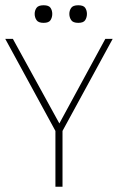

<svg xmlns="http://www.w3.org/2000/svg" viewBox="-25 -711 458 731"><path d="M189 -207 -5 -563H24L201 -241L376 -563H404L210 -207ZM186 0V-220H213V0ZM141 -624Q121 -624 114 -634.5Q107 -645 107 -658Q107 -671 114 -681Q121 -691 141 -691Q161 -691 167.5 -681Q174 -671 174 -658Q174 -645 167.5 -634.5Q161 -624 141 -624ZM273 -624Q253 -624 246 -634.5Q239 -645 239 -658Q239 -671 246 -681Q253 -691 273 -691Q293 -691 299.5 -681Q306 -671 306 -658Q306 -645 299.5 -634.5Q293 -624 273 -624Z"/></svg>

Font: Darker Grotesque Light Light
Style: Regular
Weight: 300
Version: Version 1.000;gftools[0.9.28]